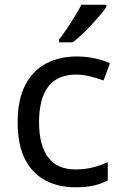

<svg xmlns="http://www.w3.org/2000/svg" viewBox="-20 -786 520 816"><path d="M300 10Q229 10 173.5 -19Q118 -48 86.5 -109Q55 -170 55 -265Q55 -364 88 -426Q121 -488 177.5 -517Q234 -546 306 -546Q347 -546 385 -537.5Q423 -529 447 -517L420 -444Q396 -453 364 -461Q332 -469 304 -469Q146 -469 146 -266Q146 -169 184.5 -117.5Q223 -66 299 -66Q343 -66 376.5 -75Q410 -84 438 -97V-19Q411 -5 378.5 2.5Q346 10 300 10ZM432 -756Q420 -738 395 -709.5Q370 -681 341.5 -652.5Q313 -624 289 -606H231V-618Q246 -637 263.5 -663Q281 -689 298 -716.5Q315 -744 326 -766H432Z"/></svg>

Font: Noto Sans Osmanya
Style: Regular
Weight: 400
Designer: Monotype Design Team
Foundry: Monotype Imaging Inc.
Version: Version 2.001; ttfautohint (v1.8.4.7-5d5b)